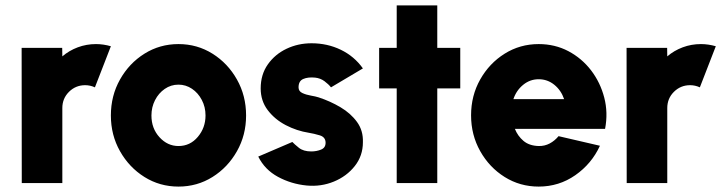

<svg xmlns="http://www.w3.org/2000/svg" viewBox="-20 -677 2677 710"><path d="M60.5 0 60 -500H210L210.5 -468.5Q235.5 -490 267.5 -502Q299.5 -514 335 -514Q362 -514 390 -506L331 -354Q313.5 -362 295 -362Q260 -362 235.2 -337.5Q210.5 -313 210.5 -277.5V0Z M640 13Q571 13 514.2 -22.5Q457.5 -58 423.8 -117.8Q390 -177.5 390 -250Q390 -323 423.8 -383Q457.5 -443 514.2 -478.5Q571 -514 640 -514Q709 -514 765.8 -478.5Q822.5 -443 856.2 -383Q890 -323 890 -250Q890 -177.5 856.2 -117.8Q822.5 -58 765.8 -22.5Q709 13 640 13ZM640 -137Q683 -137 711.5 -170.8Q740 -204.5 740 -250Q740 -281.5 726.2 -307.5Q712.5 -333.5 689.8 -348.8Q667 -364 640 -364Q612 -364 589.2 -348.2Q566.5 -332.5 553.2 -306.5Q540 -280.5 540 -250Q540 -202 569.8 -169.5Q599.5 -137 640 -137Z M1114 9Q1057 3.5 1008 -23Q959 -49.5 935 -98L1061 -152Q1068.5 -144 1085.2 -130.5Q1102 -117 1131 -117Q1150.5 -117 1167.2 -123.8Q1184 -130.5 1184 -149Q1184 -170 1162.5 -176.5Q1141 -183 1122 -186Q1077.5 -193 1036.8 -214.2Q996 -235.5 970 -269.8Q944 -304 944 -350Q944 -401.5 970.5 -439Q997 -476.5 1039.8 -496.8Q1082.5 -517 1132 -517Q1190.5 -517 1240.2 -493Q1290 -469 1322 -424L1204 -354Q1195 -365.5 1179.8 -376.8Q1164.5 -388 1145 -390Q1119 -392.5 1101.5 -385Q1084 -377.5 1084 -354Q1084 -339.5 1098 -333Q1112 -326.5 1129.5 -323.5Q1147 -320.5 1158 -317Q1201 -303 1239 -280.5Q1277 -258 1300.2 -226Q1323.5 -194 1322 -151Q1322 -101 1292 -63Q1262 -25 1214.5 -5.5Q1167 14 1114 9Z M1682 -350H1597V0H1447V-350H1382V-500H1447V-657H1597V-500H1682Z M1972 13Q1903 13 1846.2 -22.5Q1789.5 -58 1755.8 -118Q1722 -178 1722 -250.5Q1722 -323.5 1755.8 -383.2Q1789.5 -443 1846.2 -478.5Q1903 -514 1972 -514Q2032 -514 2081.8 -487.8Q2131.5 -461.5 2165.8 -416.8Q2200 -372 2214.5 -316Q2229 -260 2217.5 -200.5H1884Q1894.5 -174 1915.8 -156Q1937 -138 1972 -137Q1994 -136.5 2012.8 -146.5Q2031.5 -156.5 2045.5 -173.5L2198.5 -138Q2168 -71.5 2107.5 -29.2Q2047 13 1972 13ZM1878.5 -310.5H2066Q2055 -343 2029.8 -363.5Q2004.5 -384 1972 -384Q1940 -384 1914.8 -363.5Q1889.5 -343 1878.5 -310.5Z M2297.5 0 2297 -500H2447L2447.5 -468.5Q2472.5 -490 2504.5 -502Q2536.5 -514 2572 -514Q2599 -514 2627 -506L2568 -354Q2550.5 -362 2532 -362Q2497 -362 2472.2 -337.5Q2447.5 -313 2447.5 -277.5V0Z"/></svg>

Font: Urbanist Black
Style: Regular
Weight: 900
Designer: Corey Hu
Foundry: Corey Hu
Version: Version 1.330; ttfautohint (v1.8.4.7-5d5b)